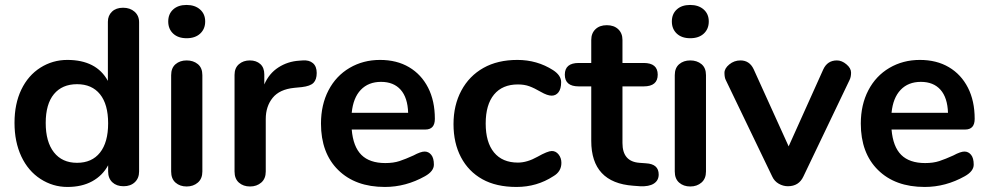

<svg xmlns="http://www.w3.org/2000/svg" viewBox="-20 -741 3960 769"><path d="M380.6 -129.9Q413.1 -170.9 413.1 -247.1Q413.1 -323.2 380.6 -363.5Q348.1 -403.8 288.6 -403.8Q229 -403.8 196 -364Q163.1 -324.2 163.1 -248.5Q163.1 -172.9 196 -130.9Q229 -88.9 288.6 -88.9Q348.1 -88.9 380.6 -129.9ZM537.1 -651.9V-54.2Q537.1 -27.3 520 -11.2Q502.9 4.9 474.9 4.9Q446.8 4.9 429.9 -11Q413.1 -26.9 413.1 -54.2V-79.1Q391.1 -38.1 349.6 -15.1Q308.1 7.8 250 7.8Q191.9 7.8 142.3 -24.2Q92.8 -56.2 65.4 -114.5Q38.1 -172.9 38.1 -249Q38.1 -325.2 65.4 -382.1Q92.8 -439 141.8 -470Q190.9 -501 249.5 -501Q366.2 -501 412.1 -417V-653.8Q412.1 -678.7 428.5 -694.3Q444.8 -710 472.9 -710Q501 -710 519 -694.1Q537.1 -678.2 537.1 -651.9Z M665.5 -54.2V-439.9Q665.5 -468.8 683.1 -483.9Q700.7 -499 727.5 -499Q754.4 -499 772.5 -484.1Q790.5 -469.2 790.5 -439.9V-54.2Q790.5 -25.4 772.5 -9.8Q754.4 5.9 727.5 5.9Q700.7 5.9 683.1 -9.5Q665.5 -24.9 665.5 -54.2ZM673.6 -606.4Q653.8 -625 653.8 -655Q653.8 -685.1 673.6 -703.1Q693.4 -721.2 727.1 -721.2Q760.7 -721.2 781.2 -703.1Q801.8 -685.1 801.8 -655Q801.8 -625 781.7 -606.4Q761.7 -587.9 727.5 -587.9Q693.4 -587.9 673.6 -606.4Z M1188.5 -392.1 1158.7 -389.2Q1099.6 -383.3 1072 -349.1Q1044.4 -314.9 1044.4 -264.2V-54.2Q1044.4 -25.4 1026.4 -9.8Q1008.3 5.9 981.4 5.9Q954.6 5.9 937 -9.5Q919.4 -24.9 919.4 -54.2V-440.9Q919.4 -468.8 937 -483.9Q954.6 -499 980.5 -499Q1006.3 -499 1022.5 -484.6Q1038.6 -470.2 1038.6 -442.9V-402.8Q1057.6 -446.8 1095 -470.9Q1132.3 -495.1 1178.7 -498L1192.4 -499Q1218.3 -501 1233.4 -488Q1248.5 -475.1 1248.5 -448.7Q1248.5 -422.4 1235.6 -409.2Q1222.7 -396 1188.5 -392.1Z M1388.7 -289.1H1614.7Q1612.8 -350.1 1584.7 -381.6Q1556.6 -413.1 1506.1 -413.1Q1455.6 -413.1 1425 -381.1Q1394.5 -349.1 1388.7 -289.1ZM1682.1 -35.2Q1605.5 7.8 1521.5 7.8Q1403.3 7.8 1334.5 -60.1Q1265.6 -127.9 1265.6 -246.1Q1265.6 -321.3 1295.7 -379.2Q1325.7 -437 1380.1 -469Q1434.6 -501 1502 -501Q1569.3 -501 1618.4 -471.9Q1667.5 -442.9 1694.6 -389.9Q1721.7 -336.9 1721.7 -265.1Q1721.7 -222.2 1683.6 -222.2H1388.7Q1394.5 -153.3 1427.5 -120.6Q1460.4 -87.9 1523.4 -87.9Q1555.7 -87.9 1580.1 -95.9Q1604.5 -104 1635.7 -118.2Q1665.5 -134.3 1681.2 -134Q1696.8 -133.8 1707.3 -120.8Q1717.8 -107.9 1717.8 -81.5Q1717.8 -55.2 1682.1 -35.2Z M2195.3 -460Q2227.5 -439 2227.5 -412.1Q2227.5 -385.3 2217 -371.6Q2206.5 -357.9 2189.5 -357.9Q2172.4 -357.9 2146.2 -373Q2120.1 -388.2 2100.1 -395.5Q2080.1 -402.8 2054.2 -402.8Q1992.2 -402.8 1958.7 -362.3Q1925.3 -321.8 1925.3 -246.3Q1925.3 -170.9 1958.7 -130.4Q1992.2 -89.8 2054.2 -89.8Q2091.3 -89.8 2132.6 -113Q2173.8 -136.2 2190.2 -136.2Q2206.5 -136.2 2217.5 -122.1Q2228.5 -107.9 2228.5 -88.9Q2228.5 -53.7 2196.3 -35.2Q2130.4 7.8 2048.8 7.8Q1967.3 7.8 1911.9 -23.2Q1856.4 -54.2 1826.4 -111.1Q1796.4 -168 1796.4 -243.9Q1796.4 -319.8 1827.9 -378.4Q1859.4 -437 1916.3 -469Q1973.1 -501 2052.2 -501Q2131.3 -501 2195.3 -460Z M2558.1 -395H2473.1V-168Q2473.1 -93.8 2541 -88.9L2567.9 -86.9Q2618.2 -84 2618.2 -42Q2618.2 -18.1 2598.6 -5.6Q2579.1 6.8 2543 4.9L2516.1 2.9Q2348.1 -9.3 2348.1 -176.8V-395H2297.9Q2242.2 -395 2242.2 -441.9Q2242.2 -488.8 2297.9 -488.8H2348.1V-581.1Q2348.1 -607.9 2365 -624Q2381.8 -640.1 2410.4 -640.1Q2439 -640.1 2456.1 -624Q2473.1 -607.9 2473.1 -581.1V-488.8H2558.1Q2614.3 -488.8 2614.3 -441.9Q2614.3 -395 2558.1 -395Z M2682.6 -54.2V-439.9Q2682.6 -468.8 2700.2 -483.9Q2717.8 -499 2744.6 -499Q2771.5 -499 2789.6 -484.1Q2807.6 -469.2 2807.6 -439.9V-54.2Q2807.6 -25.4 2789.6 -9.8Q2771.5 5.9 2744.6 5.9Q2717.8 5.9 2700.2 -9.5Q2682.6 -24.9 2682.6 -54.2ZM2690.7 -606.4Q2670.9 -625 2670.9 -655Q2670.9 -685.1 2690.7 -703.1Q2710.4 -721.2 2744.1 -721.2Q2777.8 -721.2 2798.3 -703.1Q2818.8 -685.1 2818.8 -655Q2818.8 -625 2798.8 -606.4Q2778.8 -587.9 2744.6 -587.9Q2710.4 -587.9 2690.7 -606.4Z M3332 -499Q3351.6 -499 3370.1 -483.4Q3388.7 -467.8 3388.7 -450.2Q3388.7 -432.6 3382.8 -420.9L3197.8 -34.2Q3179.7 4.9 3135.7 4.9Q3116.7 4.9 3099.1 -5.1Q3081.5 -15.1 3072.8 -34.2L2886.7 -420.9Q2881.8 -430.7 2881.6 -448.7Q2881.3 -466.8 2900.9 -482.9Q2920.4 -499 2945.8 -499Q2981.9 -499 2998.5 -463.9L3138.7 -154.8L3277.3 -462.9Q3293.9 -499 3332 -499Z M3550.8 -289.1H3776.9Q3774.9 -350.1 3746.8 -381.6Q3718.8 -413.1 3668.2 -413.1Q3617.7 -413.1 3587.2 -381.1Q3556.6 -349.1 3550.8 -289.1ZM3844.2 -35.2Q3767.6 7.8 3683.6 7.8Q3565.4 7.8 3496.6 -60.1Q3427.7 -127.9 3427.7 -246.1Q3427.7 -321.3 3457.8 -379.2Q3487.8 -437 3542.2 -469Q3596.7 -501 3664.1 -501Q3731.4 -501 3780.5 -471.9Q3829.6 -442.9 3856.7 -389.9Q3883.8 -336.9 3883.8 -265.1Q3883.8 -222.2 3845.7 -222.2H3550.8Q3556.6 -153.3 3589.6 -120.6Q3622.6 -87.9 3685.5 -87.9Q3717.8 -87.9 3742.2 -95.9Q3766.6 -104 3797.9 -118.2Q3827.6 -134.3 3843.3 -134Q3858.9 -133.8 3869.4 -120.8Q3879.9 -107.9 3879.9 -81.5Q3879.9 -55.2 3844.2 -35.2Z"/></svg>

Font: Nunito-Bold
Style: Bold
Weight: 700
Designer: Vernon Adams
Foundry: newtypography
Version: Version 3.000